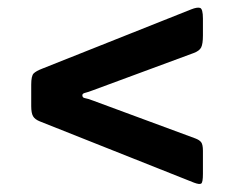

<svg xmlns="http://www.w3.org/2000/svg" viewBox="-20 -632 600 492"><path d="M219 -374Q204.5 -379.5 197.8 -380.5Q191 -381.5 191 -388Q191 -392.5 198.5 -394.2Q206 -396 219 -401L476 -496Q491 -501.5 495.5 -510.5Q500 -519.5 500 -541V-584.5Q500 -609.5 492.5 -611.8Q485 -614 470 -608L88 -456Q72.5 -450 66.2 -443.8Q60 -437.5 60 -415V-360Q60 -342 64.8 -334Q69.5 -326 82 -321L477 -164Q491.5 -158.5 495.8 -161.8Q500 -165 500 -186.5V-245.5Q500 -261.5 495.5 -267.5Q491 -273.5 480 -277.5Z"/></svg>

Font: Besley Black
Style: Regular
Weight: 900
Designer: Owen Earl
Foundry: indestructible type*
Version: Version 2.001